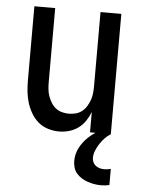

<svg xmlns="http://www.w3.org/2000/svg" viewBox="-53 -562 606 827"><g transform="rotate(5 250.0 -148.5)"><path d="M214 8Q190 8 166 0.5Q142 -7 124 -22.5Q106 -38 93.5 -59.5Q81 -81 74 -104Q67 -127 64.5 -151.5Q62 -176 62 -200V-520H152V-200Q152 -185 153.5 -169.5Q155 -154 160 -140Q165 -126 173 -112.5Q181 -99 193 -89.5Q205 -80 220 -76Q235 -72 250 -72Q265 -72 280 -76Q295 -80 307 -89.5Q319 -99 327 -112.5Q335 -126 340 -140Q345 -154 346.5 -169.5Q348 -185 348 -200V-520H438V0H348V-88Q340 -67 327.5 -48.5Q315 -30 297 -17Q279 -4 257.5 2Q236 8 214 8ZM415 223Q400 223 385.5 220.5Q371 218 357.5 213.5Q344 209 331 201Q318 193 308.5 182Q299 171 295 156.5Q291 142 291 128Q291 99 304.5 72.5Q318 46 339 26Q360 6 385 -8.5Q410 -23 438 -32V0Q424 9 412.5 21Q401 33 392 47Q383 61 376.5 76.5Q370 92 370 108Q370 118 374 127Q378 136 386 142Q394 148 403.5 150.5Q413 153 423 153Q430 153 437 152Q444 151 451 149V219Q442 221 433 222Q424 223 415 223Z"/></g></svg>

Font: Iosevka Term Medium
Style: Regular
Weight: 500
Monospace: yes
Designer: Belleve Invis
Foundry: Belleve Invis
Version: Version 26.3.1